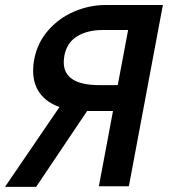

<svg xmlns="http://www.w3.org/2000/svg" viewBox="-60 -745 680 768"><path d="M335.5 0 392 -301H288.5L84.5 2.5H-40L178 -317Q127.5 -334.5 100 -371.5Q72.5 -408.5 72.5 -462.5Q72.5 -485.5 76.5 -505.5Q89 -573.5 132.5 -623.2Q176 -673 237 -699Q298 -725 363 -725H591.5L455.5 0ZM411 -404.5 452.5 -625H351Q290.5 -625 249.2 -600.2Q208 -575.5 197.5 -522.5Q195 -506.5 195 -496.5Q195 -404.5 337.5 -404.5Z"/></svg>

Font: JuliaMono SemiBoldItalic
Style: Regular
Weight: 600
Italic angle: -9°
Monospace: yes
Designer: cormullion
Foundry: corm
Version: Version 0.049; ttfautohint (v1.8.4)